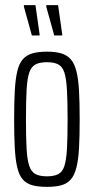

<svg xmlns="http://www.w3.org/2000/svg" viewBox="-20 -719 364 747"><path d="M163 8Q128 8 105 1.5Q82 -5 68 -21.5Q54 -38 47 -68Q40 -98 37.5 -143.5Q35 -189 35 -254Q35 -319 37.5 -365Q40 -411 47 -441Q54 -471 68 -487.5Q82 -504 105 -511Q128 -518 163 -518Q197 -518 219.5 -511Q242 -504 256 -487.5Q270 -471 277.5 -441Q285 -411 287.5 -365Q290 -319 290 -254Q290 -189 287.5 -143.5Q285 -98 277.5 -68Q270 -38 256 -21.5Q242 -5 219.5 1.5Q197 8 163 8ZM163 -33Q190 -33 206.5 -41.5Q223 -50 230.5 -73Q238 -96 240.5 -139.5Q243 -183 243 -254Q243 -325 240.5 -369Q238 -413 230.5 -436.5Q223 -460 206.5 -468.5Q190 -477 163 -477Q135 -477 118.5 -468.5Q102 -460 94 -437Q86 -414 83.5 -369.5Q81 -325 81 -254Q81 -183 83.5 -139.5Q86 -96 94 -73Q102 -50 118.5 -41.5Q135 -33 163 -33ZM222 -581H191L160 -693V-699H206L222 -586ZM134 -581H104L73 -693V-699H118L134 -586Z"/></svg>

Font: Saira UltraCondensed Light
Style: Regular
Weight: 300
Width: 1
Designer: Hector Gatti with collaboration of the Omnibus-Type team
Foundry: Omnibus-Type
Version: Version 1.101